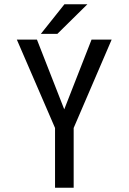

<svg xmlns="http://www.w3.org/2000/svg" viewBox="-20 -887 610 907"><path d="M173 -727 284.5 -867H393L251 -727ZM240 0V-282.5L59.5 -700H154.5L283.5 -370.5L412.5 -700H507.5L328 -282.5V0Z"/></svg>

Font: League Mono Narrow
Style: Regular
Weight: 400
Width: 3
Designer: Tyler Finck
Foundry: The League of Moveable Type / Tyler Finck
Version: Version 2.210